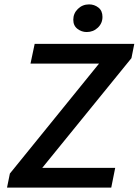

<svg xmlns="http://www.w3.org/2000/svg" viewBox="-20 -855 640 875"><path d="M149 -61 120 -90H505L487 0H12L25 -64L462 -603L502 -565H119L138 -655H592L579 -590ZM375 -709Q352 -709 333 -723.5Q314 -738 314 -765Q314 -794 335 -814.5Q356 -835 386 -835Q410 -835 428.5 -820.5Q447 -806 447 -778Q447 -749 426 -729Q405 -709 375 -709Z"/></svg>

Font: Source Code Pro SemiBold
Style: Italic
Weight: 600
Italic angle: -11°
Monospace: yes
Designer: Paul D. Hunt, Teo Tuominen
Foundry: Adobe Systems Incorporated
Version: Version 1.016;hotconv 1.0.116;makeotfexe 2.5.65601